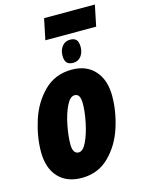

<svg xmlns="http://www.w3.org/2000/svg" viewBox="-129 -941 759 1026"><g transform="rotate(-15 250.0 -428.5)"><path d="M18 -181Q18 -263 46 -351.5Q74 -440 135.5 -501.5Q197 -563 290 -563Q371 -563 417 -511.5Q463 -460 463 -372Q463 -286 434.5 -198Q406 -110 345 -50Q284 10 194 10Q111 10 64.5 -40.5Q18 -91 18 -181ZM301 -372Q301 -400 293.5 -413.5Q286 -427 269 -427Q244 -427 223.5 -384.5Q203 -342 191.5 -283Q180 -224 180 -180Q180 -126 213 -126Q237 -126 257 -168.5Q277 -211 289 -270Q301 -329 301 -372ZM219 -867H500L476 -751H195ZM262 -648Q262 -678 278.5 -699Q295 -720 323 -720Q346 -720 357 -708Q368 -696 368 -668Q368 -638 352 -617Q336 -596 308 -596Q284 -596 273 -608.5Q262 -621 262 -648Z"/></g></svg>

Font: Noto Sans UI CondBlack
Style: Italic
Weight: 900
Width: 3
Italic angle: -12°
Designer: Monotype Design Team
Foundry: Monotype Imaging Inc.
Version: Version 1.001